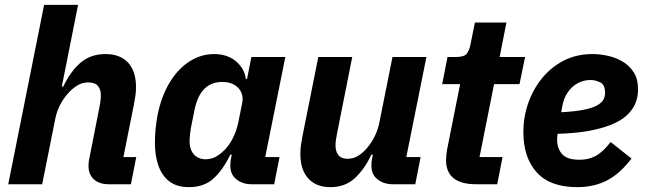

<svg xmlns="http://www.w3.org/2000/svg" viewBox="-20 -760 2663 792"><path d="M14 0 162 -740H302L235 -403H241Q271 -466 312.5 -501.5Q354 -537 415 -537Q476 -537 508.5 -501.5Q541 -466 541 -401Q541 -382 538.5 -364.5Q536 -347 532 -327L489 -112H542L520 0H429Q389 0 367 -20.5Q345 -41 345 -76Q345 -85 346 -92.5Q347 -100 348 -104L389 -312Q392 -326 394 -339.5Q396 -353 396 -368Q396 -391 384 -405.5Q372 -420 343 -420Q318 -420 296.5 -406Q275 -392 258 -372Q240 -351 227 -325.5Q214 -300 208 -270L154 0Z M1111 0H1018Q981 0 955.5 -20Q930 -40 930 -77Q930 -85 931 -94Q932 -103 933 -107L936 -122H930Q899 -58 860 -23Q821 12 759 12Q710 12 679 -11.5Q648 -35 633.5 -76.5Q619 -118 619 -170Q619 -202 622 -230.5Q625 -259 630 -286Q646 -364 680 -420Q714 -476 761.5 -506.5Q809 -537 863 -537Q918 -537 953.5 -507Q989 -477 994 -434H999L1017 -525H1157L1074 -112H1133ZM828 -103Q855 -103 877 -117.5Q899 -132 915 -151Q932 -171 944.5 -198.5Q957 -226 963 -255L979 -335Q984 -360 975 -379.5Q966 -399 946 -410.5Q926 -422 897 -422Q851 -422 822.5 -393Q794 -364 782 -305L768 -235Q766 -225 764 -207.5Q762 -190 762 -178Q762 -155 770 -138Q778 -121 793 -112Q808 -103 828 -103Z M1293 -525H1433L1371 -213Q1368 -199 1366 -185Q1364 -171 1364 -160Q1364 -135 1376 -120Q1388 -105 1413 -105Q1439 -105 1459.5 -118.5Q1480 -132 1497 -153Q1514 -174 1526.5 -199.5Q1539 -225 1545 -255L1599 -525H1739L1656 -112H1715L1693 0H1600Q1563 0 1537.5 -20Q1512 -40 1512 -77Q1512 -85 1513 -94Q1514 -103 1515 -107L1518 -122H1512Q1483 -61 1443 -24.5Q1403 12 1343 12Q1284 12 1251.5 -24Q1219 -60 1219 -124Q1219 -144 1221.5 -162Q1224 -180 1228 -200Z M2031 0H1943Q1882 0 1851 -25Q1820 -50 1820 -99Q1820 -107 1821 -119Q1822 -131 1824 -142L1878 -413H1804L1826 -525H1862Q1894 -525 1905 -538Q1916 -551 1921 -578L1939 -667H2069L2041 -525H2146L2123 -413H2018L1958 -112H2053Z M2361 12Q2249 12 2194 -49Q2139 -110 2139 -214Q2139 -233 2140.5 -251Q2142 -269 2146 -287Q2160 -356 2197.5 -412.5Q2235 -469 2292.5 -503Q2350 -537 2424 -537Q2454 -537 2486.5 -530Q2519 -523 2547.5 -506.5Q2576 -490 2594 -462Q2612 -434 2612 -391Q2612 -359 2600 -331.5Q2588 -304 2563 -282Q2538 -260 2498.5 -244.5Q2459 -229 2405 -219.5Q2351 -210 2280 -208Q2279 -199 2278.5 -194Q2278 -189 2278 -185Q2278 -148 2298.5 -124.5Q2319 -101 2371 -101Q2406 -101 2435 -115.5Q2464 -130 2499 -174L2585 -106Q2536 -42 2482.5 -15Q2429 12 2361 12ZM2416 -430Q2387 -430 2362.5 -416.5Q2338 -403 2321.5 -378.5Q2305 -354 2299 -320L2295 -297Q2351 -300 2386.5 -307Q2422 -314 2441.5 -324.5Q2461 -335 2468.5 -348Q2476 -361 2476 -377Q2476 -411 2455.5 -420.5Q2435 -430 2416 -430Z"/></svg>

Font: IBM Plex Sans
Style: Italic
Weight: 400
Italic angle: -11.31°
Designer: Mike Abbink, Paul van der Laan, Pieter van Rosmalen
Foundry: Bold Monday
Version: Version 3.201